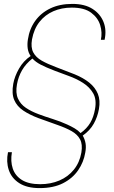

<svg xmlns="http://www.w3.org/2000/svg" viewBox="-20 -732 584 984"><path d="M183 232Q118 232 78.5 206.5Q39 181 25 139Q11 97 21 48H41Q33 95 45.5 132Q58 169 92.5 190.5Q127 212 186 212Q240 212 284.5 193Q329 174 358.5 137.5Q388 101 397 50Q404 8 390.5 -17.5Q377 -43 347 -60Q317 -77 273.5 -92Q230 -107 176 -127Q131 -144 99 -165.5Q67 -187 53 -219.5Q39 -252 48 -303Q55 -341 77.5 -380.5Q100 -420 137 -445Q125 -462 122 -484Q119 -506 123 -530Q131 -584 160.5 -625Q190 -666 238 -689Q286 -712 351 -712Q414 -712 454 -686.5Q494 -661 510.5 -619.5Q527 -578 516 -528H497Q505 -565 493.5 -603Q482 -641 447 -667Q412 -693 348 -693Q296 -693 253.5 -674.5Q211 -656 182.5 -620Q154 -584 144 -530Q137 -489 150.5 -463.5Q164 -438 194 -421Q224 -404 267 -388Q310 -372 363 -351Q407 -333 437.5 -308.5Q468 -284 481.5 -251Q495 -218 487 -173Q480 -133 460.5 -98Q441 -63 404 -37Q415 -18 418.5 3Q422 24 417 50Q409 99 380.5 140.5Q352 182 303 207Q254 232 183 232ZM393 -50Q425 -73 442.5 -102.5Q460 -132 467 -173Q476 -222 457.5 -254Q439 -286 405 -307.5Q371 -329 331.5 -343Q292 -357 259 -370Q215 -387 189 -400.5Q163 -414 146 -432Q112 -405 93 -372Q74 -339 67 -300Q59 -256 72 -227Q85 -198 112.5 -179.5Q140 -161 176 -147.5Q212 -134 250.5 -122Q289 -110 324 -94Q344 -85 362 -74.5Q380 -64 393 -50Z"/></svg>

Font: DM Sans 9pt Thin
Style: Italic
Weight: 250
Italic angle: -10°
Version: Version 4.004;gftools[0.9.30]